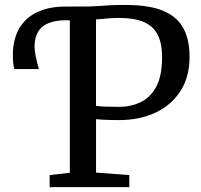

<svg xmlns="http://www.w3.org/2000/svg" viewBox="-20 -770 825 790"><path d="M184.3 0V-49.6L267.4 -59.1V-708.4L256 -725.9L267.4 -743H322.2Q352.3 -743 375.4 -744.7Q398.5 -746.4 425.8 -748Q453.1 -749.7 495.2 -749.6Q596.6 -749.6 654.3 -724.3Q711.9 -699 735.9 -651.3Q760 -603.6 760 -536Q760 -454 722.7 -395.8Q685.4 -337.6 620.2 -306.8Q554.9 -275.9 470.5 -275.9Q452.6 -275.9 432 -276.4Q411.5 -276.9 395.6 -277.9Q379.7 -278.8 375.2 -279.6V-59.8L512 -49.6V0ZM470.8 -330.3Q517.2 -330.3 557.3 -348.8Q597.4 -367.3 622.1 -411.9Q646.9 -456.5 646.9 -535Q646.9 -593.4 627.7 -628.9Q608.6 -664.3 569.6 -680.3Q530.7 -696.2 471.3 -696.2Q449.1 -696.2 431.9 -694.9Q414.7 -693.5 401 -692.1Q387.3 -690.7 375 -690.2V-334.4Q387.8 -332.4 412.4 -331.3Q437 -330.3 470.8 -330.3ZM39.3 -485.8Q35.9 -494.2 34.4 -509.5Q32.9 -524.9 32.9 -548.5Q32.9 -585.4 44.6 -620.9Q56.2 -656.5 83 -684.8Q109.8 -713.1 155.6 -729Q201.4 -745 269.6 -743L278.2 -714.1L269.6 -686.3Q218.1 -688.8 185.4 -677.1Q152.7 -665.4 137.4 -640.6Q122.1 -615.8 122.1 -578.1Q122.1 -562.5 126.9 -538.6Q131.6 -514.7 140.1 -485.8Z"/></svg>

Font: Merriweather Light
Style: Regular
Weight: 300
Designer: Eben Sorkin
Foundry: Eben Sorkin
Version: Version 2.100